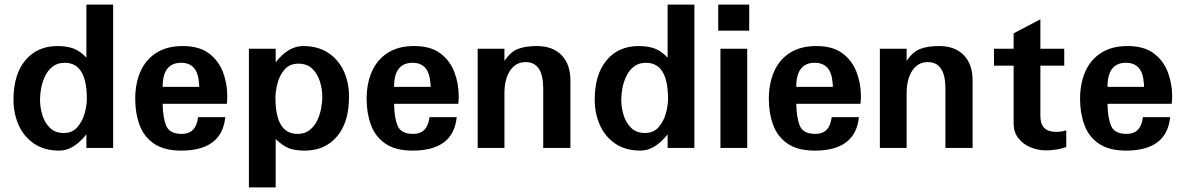

<svg xmlns="http://www.w3.org/2000/svg" viewBox="-20 -648 5192 841"><path d="M240.2 11.7Q173.8 11.7 128.9 -19Q84 -49.8 61.5 -100.6Q39.1 -151.4 39.1 -210.9Q39.1 -322.3 91.3 -384.3Q143.6 -446.3 231.4 -446.3Q273.4 -446.3 302.7 -435.1Q332 -423.8 358.4 -395.5V-627.9H475.6V0H358.4V-59.6Q301.8 11.7 240.2 11.7ZM258.8 -65.4Q296.9 -65.4 318.8 -90.8Q340.8 -116.2 350.6 -150.9Q360.4 -185.5 360.4 -214.8Q360.4 -373 263.7 -373Q232.4 -373 211.4 -356.9Q190.4 -340.8 178.2 -315.9Q166 -291 160.6 -263.2Q155.3 -235.4 155.3 -210.9Q155.3 -177.7 165.5 -144Q175.8 -110.4 198.7 -87.9Q221.7 -65.4 258.8 -65.4Z M773.4 11.7Q699.2 11.7 654.8 -18.6Q610.4 -48.8 591.3 -100.6Q572.3 -152.3 572.3 -214.8Q572.3 -282.2 595.2 -334.5Q618.2 -386.7 664.6 -416.5Q710.9 -446.3 780.3 -446.3Q851.6 -446.3 894 -415Q936.5 -383.8 956.1 -333.5Q975.6 -283.2 975.6 -226.6Q975.6 -217.8 975.1 -209.5Q974.6 -201.2 973.6 -193.4H692.4Q693.4 -132.8 708 -97.2Q722.7 -61.5 776.4 -61.5Q838.9 -61.5 847.7 -134.8H966.8Q952.1 11.7 773.4 11.7ZM692.4 -267.6H852.5Q852.5 -272.5 852.5 -276.4Q852.5 -280.3 851.6 -284.2Q845.7 -373 773.4 -373Q692.4 -373 692.4 -267.6Z M1070.3 172.9V-434.6H1187.5V-375Q1243.2 -446.3 1307.6 -446.3Q1372.1 -446.3 1417 -417Q1461.9 -387.7 1485.4 -337.4Q1508.8 -287.1 1508.8 -223.6Q1508.8 -112.3 1456.1 -50.3Q1403.3 11.7 1315.4 11.7Q1271.5 11.7 1244.6 1Q1217.8 -9.8 1187.5 -39.1V172.9ZM1283.2 -61.5Q1314.5 -61.5 1335.4 -77.6Q1356.4 -93.8 1368.7 -118.7Q1380.9 -143.6 1386.2 -171.4Q1391.6 -199.2 1391.6 -223.6Q1391.6 -257.8 1381.3 -291Q1371.1 -324.2 1348.1 -346.7Q1325.2 -369.1 1287.1 -369.1Q1249 -369.1 1227.1 -344.2Q1205.1 -319.3 1195.8 -284.2Q1186.5 -249 1186.5 -219.7Q1186.5 -61.5 1283.2 -61.5Z M1787.1 11.7Q1712.9 11.7 1668.5 -18.6Q1624 -48.8 1605 -100.6Q1585.9 -152.3 1585.9 -214.8Q1585.9 -282.2 1608.9 -334.5Q1631.8 -386.7 1678.2 -416.5Q1724.6 -446.3 1793.9 -446.3Q1865.2 -446.3 1907.7 -415Q1950.2 -383.8 1969.7 -333.5Q1989.3 -283.2 1989.3 -226.6Q1989.3 -217.8 1988.8 -209.5Q1988.3 -201.2 1987.3 -193.4H1706.1Q1707 -132.8 1721.7 -97.2Q1736.3 -61.5 1790 -61.5Q1852.5 -61.5 1861.3 -134.8H1980.5Q1965.8 11.7 1787.1 11.7ZM1706.1 -267.6H1866.2Q1866.2 -272.5 1866.2 -276.4Q1866.2 -280.3 1865.2 -284.2Q1859.4 -373 1787.1 -373Q1706.1 -373 1706.1 -267.6Z M2072.3 0V-434.6H2189.5V-380.9Q2215.8 -420.9 2248.5 -433.6Q2281.2 -446.3 2332 -446.3Q2401.4 -446.3 2439.9 -406.2Q2478.5 -366.2 2478.5 -295.9V0H2359.4V-260.7Q2359.4 -376 2282.2 -376Q2239.3 -376 2214.4 -338.9Q2189.5 -301.8 2189.5 -238.3V0Z M2786.1 11.7Q2719.7 11.7 2674.8 -19Q2629.9 -49.8 2607.4 -100.6Q2585 -151.4 2585 -210.9Q2585 -322.3 2637.2 -384.3Q2689.5 -446.3 2777.3 -446.3Q2819.3 -446.3 2848.6 -435.1Q2877.9 -423.8 2904.3 -395.5V-627.9H3021.5V0H2904.3V-59.6Q2847.7 11.7 2786.1 11.7ZM2804.7 -65.4Q2842.8 -65.4 2864.7 -90.8Q2886.7 -116.2 2896.5 -150.9Q2906.2 -185.5 2906.2 -214.8Q2906.2 -373 2809.6 -373Q2778.3 -373 2757.3 -356.9Q2736.3 -340.8 2724.1 -315.9Q2711.9 -291 2706.5 -263.2Q2701.2 -235.4 2701.2 -210.9Q2701.2 -177.7 2711.4 -144Q2721.7 -110.4 2744.6 -87.9Q2767.6 -65.4 2804.7 -65.4Z M3135.7 0V-434.6H3252.9V0ZM3126 -513.7V-627.9H3261.7V-513.7Z M3548.8 11.7Q3474.6 11.7 3430.2 -18.6Q3385.7 -48.8 3366.7 -100.6Q3347.7 -152.3 3347.7 -214.8Q3347.7 -282.2 3370.6 -334.5Q3393.6 -386.7 3439.9 -416.5Q3486.3 -446.3 3555.7 -446.3Q3627 -446.3 3669.4 -415Q3711.9 -383.8 3731.4 -333.5Q3751 -283.2 3751 -226.6Q3751 -217.8 3750.5 -209.5Q3750 -201.2 3749 -193.4H3467.8Q3468.8 -132.8 3483.4 -97.2Q3498 -61.5 3551.8 -61.5Q3614.3 -61.5 3623 -134.8H3742.2Q3727.5 11.7 3548.8 11.7ZM3467.8 -267.6H3627.9Q3627.9 -272.5 3627.9 -276.4Q3627.9 -280.3 3627 -284.2Q3621.1 -373 3548.8 -373Q3467.8 -373 3467.8 -267.6Z M3834 0V-434.6H3951.2V-380.9Q3977.5 -420.9 4010.3 -433.6Q4043 -446.3 4093.8 -446.3Q4163.1 -446.3 4201.7 -406.2Q4240.2 -366.2 4240.2 -295.9V0H4121.1V-260.7Q4121.1 -376 4043.9 -376Q4001 -376 3976.1 -338.9Q3951.2 -301.8 3951.2 -238.3V0Z M4560.5 10.7Q4526.4 10.7 4493.7 -2.9Q4460.9 -16.6 4440.4 -43Q4419.9 -69.3 4419.9 -105.5V-360.4H4334V-434.6H4419.9V-502L4537.1 -563.5V-434.6H4641.6V-360.4H4537.1V-138.7Q4537.1 -70.3 4606.4 -70.3Q4630.9 -70.3 4650.4 -77.1V-3.9Q4608.4 10.7 4560.5 10.7Z M4912.1 11.7Q4837.9 11.7 4793.5 -18.6Q4749 -48.8 4730 -100.6Q4710.9 -152.3 4710.9 -214.8Q4710.9 -282.2 4733.9 -334.5Q4756.8 -386.7 4803.2 -416.5Q4849.6 -446.3 4918.9 -446.3Q4990.2 -446.3 5032.7 -415Q5075.2 -383.8 5094.7 -333.5Q5114.3 -283.2 5114.3 -226.6Q5114.3 -217.8 5113.8 -209.5Q5113.3 -201.2 5112.3 -193.4H4831.1Q4832 -132.8 4846.7 -97.2Q4861.3 -61.5 4915 -61.5Q4977.5 -61.5 4986.3 -134.8H5105.5Q5090.8 11.7 4912.1 11.7ZM4831.1 -267.6H4991.2Q4991.2 -272.5 4991.2 -276.4Q4991.2 -280.3 4990.2 -284.2Q4984.4 -373 4912.1 -373Q4831.1 -373 4831.1 -267.6Z"/></svg>

Font: Padauk Book
Style: Bold
Weight: 700
Designer: Debbi Hosken, Becca Hirsbrunner Spalinger
Foundry: SIL International
Version: Version 5.000